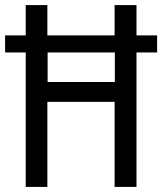

<svg xmlns="http://www.w3.org/2000/svg" viewBox="-21 -734 637 754"><path d="M80 0V-528H-1V-595H80V-714H165V-595H429V-714H515V-595H596V-528H515V0H429V-334H165V0ZM166 -412H430V-528H166Z"/></svg>

Font: Noto Sans Hebrew Condensed
Style: Regular
Weight: 400
Width: 3
Designer: Monotype Design Team
Foundry: Monotype Imaging Inc.
Version: Version 2.004; ttfautohint (v1.8.4.7-5d5b)